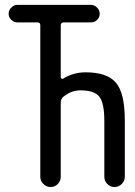

<svg xmlns="http://www.w3.org/2000/svg" viewBox="-20 -750 540 770"><path d="M49.8 -660.2Q36.1 -660.2 25.4 -670.4Q14.6 -680.7 14.6 -694.8Q14.6 -709 25.4 -719.7Q36.1 -730.5 49.8 -730.5H344.7Q358.4 -730.5 369.1 -719.7Q379.9 -709 379.9 -694.8Q379.9 -680.7 369.6 -670.4Q359.4 -660.2 344.7 -660.2H235.4Q224.6 -660.2 223.6 -649.4V-440.4Q223.6 -436.5 227.1 -434.6Q230.5 -432.6 233.4 -434.6Q274.4 -460 323.2 -460Q409.2 -460 444.8 -418.5Q480.5 -377 480.5 -267.6V-41Q480.5 -24.4 468.3 -12.2Q456.1 0 439 0Q421.9 0 410.2 -12.2Q398.4 -24.4 398.4 -41V-264.6Q398.4 -336.9 378.4 -362.3Q358.4 -387.7 302.7 -387.7Q264.6 -387.7 232.4 -360.4Q224.6 -352.5 223.6 -340.8V-41Q223.6 -24.4 211.9 -12.2Q200.2 0 183.1 0Q166 0 153.8 -12.2Q141.6 -24.4 141.6 -41V-649.4Q141.6 -660.2 129.9 -660.2Z"/></svg>

Font: Rounded-X Mgen+ 1m regular
Style: Regular
Weight: 400
Designer: [Source Han Sans]
Ryoko NISHIZUKA  (kana & ideographs); Paul D. Hunt (Latin, Greek & Cyrillic); Wenlong ZHANG  (bopomofo
Version: Version 1.059.20150602